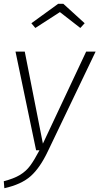

<svg xmlns="http://www.w3.org/2000/svg" viewBox="-28 -795 526 1016"><path d="M226 4Q184 93 134.5 137Q85 181 -5 201L-8 164Q46 150 78 130.5Q110 111 131.5 82Q153 53 181 0H163L54 -522H103L199 -35L428 -522H478ZM159 -647 138 -672 280 -775H307L420 -672L397 -647L289 -731Z"/></svg>

Font: Fira Sans ExtraLight
Style: Italic
Weight: 275
Italic angle: -8°
Designer: Carrois Corporate & Edenspiekermann AG
Foundry: Carrois Corporate GbR & Edenspiekermann AG
Version: Version 4.203